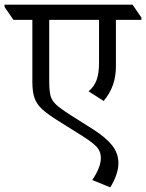

<svg xmlns="http://www.w3.org/2000/svg" viewBox="-62 -642 622 817"><path d="M359.4 -374.5V-557.6H147.5V-297.9Q147.5 -254.9 153.1 -234.4Q158.7 -213.9 176.3 -197.3Q193.8 -180.7 238.3 -152.3L336.9 -89.8Q389.6 -56.2 415.8 -22.5Q441.9 11.2 441.9 51.8Q441.9 98.6 407.2 155.3L330.6 124Q367.2 69.8 367.2 29.8Q367.2 5.4 352.8 -13.2Q338.4 -31.7 287.6 -64L187 -127Q139.6 -156.7 116.9 -177.7Q94.2 -198.7 85 -224.6Q75.7 -250.5 75.7 -293.9V-557.6H-4.9L-42.5 -612.3V-622.1H502L539.6 -567.4V-557.6H431.2V-357.9Q431.2 -273.4 378.9 -212.4L314.9 -253.4Q338.4 -272.9 348.9 -301Q359.4 -329.1 359.4 -374.5Z"/></svg>

Font: Noto Serif Devanagari
Style: Regular
Weight: 400
Designer: Monotype Design Team
Foundry: Monotype Imaging Inc.
Version: Version 1.01